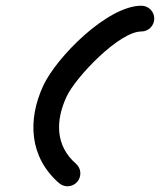

<svg xmlns="http://www.w3.org/2000/svg" viewBox="-20 -606 559 671"><path d="M474.1 -586C474.1 -586 474.1 -586 474.1 -586C355.5 -586 178 -406.9 131.4 -307C75.5 -187.1 82.4 -56.6 186.3 33.9C205.1 50.3 233.5 48.3 249.8 29.6C266.1 10.8 264.2 -17.6 245.4 -33.9C172.2 -97.7 174.1 -185.7 213 -269C243.9 -335.3 395.8 -496 474.1 -496C499 -496 519.1 -516.1 519.1 -541C519.1 -565.8 499 -586 474.1 -586Z"/></svg>

Font: FRB American Cursive Guidelines Black
Style: Bold Italic
Weight: 900
Italic angle: -25°
Version: Version 2.0;Modular Font Editor K font №1